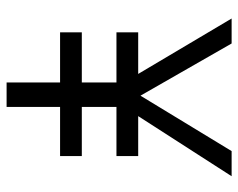

<svg xmlns="http://www.w3.org/2000/svg" viewBox="-90 -632 722 582"><g transform="rotate(90 271.0 -341.0)"><path d="M230 -333V-228H78.1V-162.1H230V0H304.2V-162.1H453.1V-228H304.2V-333H453.1V-398.9H332L514.2 -682.1H438L270 -405.8L111.8 -682.1H36.1L204.1 -398.9H78.1V-333Z"/></g></svg>

Font: Tuffy
Style: Regular
Weight: 500
Designer: Thatcher Ulrich, Karoly Barta and Michael Everson
Version: Version 001.270